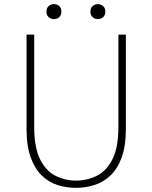

<svg xmlns="http://www.w3.org/2000/svg" viewBox="-20 -893 734 926"><path d="M346 13Q302 13 259.5 0Q217 -13 183 -45Q149 -77 128.5 -132.5Q108 -188 108 -272V-726H145V-280Q145 -181 173.5 -124.5Q202 -68 248 -45Q294 -22 346 -22Q400 -22 446.5 -45Q493 -68 522 -124.5Q551 -181 551 -280V-726H587V-272Q587 -188 566.5 -132.5Q546 -77 511 -45Q476 -13 433 0Q390 13 346 13ZM240 -801Q225 -801 214.5 -810.5Q204 -820 204 -837Q204 -854 214.5 -863.5Q225 -873 240 -873Q256 -873 266 -863.5Q276 -854 276 -837Q276 -820 266 -810.5Q256 -801 240 -801ZM452 -801Q437 -801 426.5 -810.5Q416 -820 416 -837Q416 -854 426.5 -863.5Q437 -873 452 -873Q467 -873 477.5 -863.5Q488 -854 488 -837Q488 -820 477.5 -810.5Q467 -801 452 -801Z"/></svg>

Font: Source Han Sans SC ExtraLight
Style: Regular
Weight: 250
Designer: Ryoko NISHIZUKA 西塚涼子 (kana, bopomofo & ideographs); Paul D. Hunt (Latin, Greek & Cyrillic); Sandoll Communications 산돌커뮤니
Foundry: Adobe
Version: Version 2.004;hotconv 1.0.118;makeotfexe 2.5.65603